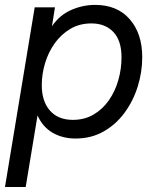

<svg xmlns="http://www.w3.org/2000/svg" viewBox="-35 -545 620 769"><path d="M-15.1 204.1 104 -515.6H185.1L173.3 -440.9H173.8Q204.6 -485.4 251 -505.4Q297.4 -525.4 345.7 -525.4Q434.6 -525.4 484.6 -468Q534.7 -410.6 534.7 -315.9Q534.7 -255.9 516.4 -197.8Q498 -139.6 463.4 -92.8Q428.7 -45.9 379.4 -18.1Q330.1 9.8 267.6 9.8Q215.8 9.8 176 -13.2Q136.2 -36.1 115.7 -82H115.2L67.9 204.1ZM256.8 -64.9Q303.7 -64.9 340.1 -86.4Q376.5 -107.9 401.4 -143.8Q426.3 -179.7 439 -224.4Q451.7 -269 451.7 -315.4Q451.7 -382.8 418.9 -417Q386.2 -451.2 331.1 -451.2Q283.7 -451.2 246.8 -429.4Q210 -407.7 184.3 -371.8Q158.7 -335.9 145.5 -292Q132.3 -248 132.3 -204.1Q132.3 -139.2 165 -102.1Q197.8 -64.9 256.8 -64.9Z"/></svg>

Font: Inter Display
Style: Italic
Weight: 400
Italic angle: -9.39999°
Designer: Rasmus Andersson
Foundry: rsms
Version: Version 4.000;git-a52131595